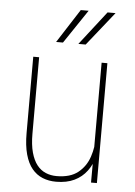

<svg xmlns="http://www.w3.org/2000/svg" viewBox="-54 -791 591 843"><g transform="rotate(5 241.5 -370.0)"><path d="M378.9 -122.1V-528.3H404.3V0H378.4ZM382.8 -205.6 402.8 -206.5Q402.8 -159.7 392.6 -120.4Q382.3 -81.1 360.6 -51.8Q338.9 -22.5 305.2 -6.3Q271.5 9.8 225.1 9.8Q192.4 9.8 165.3 -1.2Q138.2 -12.2 118.7 -35.9Q99.1 -59.6 88.4 -98.1Q77.6 -136.7 77.6 -192.4V-528.3H103.5V-191.4Q103.5 -142.6 112.8 -108.9Q122.1 -75.2 138.4 -54.4Q154.8 -33.7 177 -24.4Q199.2 -15.1 225.1 -15.1Q285.2 -15.1 319.6 -42.7Q354 -70.3 368.4 -113.8Q382.8 -157.2 382.8 -205.6ZM270 -601.6 385.7 -750.5H420.9L302.2 -601.6ZM171.9 -601.6 267.6 -750.5H302.2L202.1 -601.6Z"/></g></svg>

Font: Roboto Condensed Thin
Style: Regular
Weight: 250
Width: 3
Designer: Christian Robertson
Foundry: Google
Version: Version 3.009; 2024